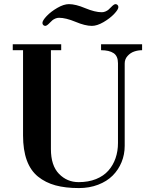

<svg xmlns="http://www.w3.org/2000/svg" viewBox="-20 -912 748 948"><path d="M189.5 -798.8Q189.5 -810.5 210.2 -832.5Q231 -854.5 262.9 -873Q294.9 -891.6 320.3 -891.6Q353.5 -891.6 400.9 -871.6Q449.2 -851.6 482.4 -851.6Q492.2 -851.6 501 -855.5Q509.8 -859.4 515.1 -863.8Q520.5 -868.2 528.3 -876.5Q542.5 -891.6 550.3 -891.6Q556.2 -891.6 560.3 -887.5Q564.5 -883.3 564.5 -877Q564.5 -865.2 543.7 -843.3Q522.9 -821.3 491 -802.7Q459 -784.2 433.6 -784.2Q400.4 -784.2 353 -804.2Q304.7 -824.2 271.5 -824.2Q261.7 -824.2 252.9 -820.3Q244.1 -816.4 238.8 -812Q233.4 -807.6 225.6 -799.3Q211.4 -784.2 203.6 -784.2Q197.8 -784.2 193.6 -788.3Q189.5 -792.5 189.5 -798.8ZM43 -664.1V-693.4H282.2V-664.1H231.4V-175.8Q231.4 -94.7 271.2 -53.7Q311 -12.7 368.2 -12.7Q416.5 -12.7 454.1 -27.8Q491.7 -43 515.1 -69.6Q538.6 -96.2 550.5 -130.9Q562.5 -165.5 562.5 -206.1V-599.6Q562.5 -635.3 540.8 -649.7Q519 -664.1 479 -664.1V-693.4H681.6V-664.1Q661.6 -664.1 642.8 -657.7Q624 -651.4 609.9 -635.7Q595.7 -620.1 595.7 -598.6V-191.9Q595.7 -148.9 580.1 -111.1Q564.5 -73.2 536.1 -44.9Q507.8 -16.6 464.6 0Q421.4 16.6 369.6 16.6Q303.2 16.6 253.9 3.2Q204.6 -10.3 167.7 -40Q130.9 -69.8 112.3 -120.6Q93.8 -171.4 93.8 -243.2V-664.1Z"/></svg>

Font: Monomachus
Style: Medium
Weight: 500
Designer: Alexey Kryukov
Version: Version 1.0